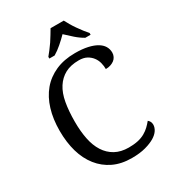

<svg xmlns="http://www.w3.org/2000/svg" viewBox="-207 -972 981 1092"><g transform="rotate(-30 283.5 -425.5)"><path d="M349.6 -669.4Q397.5 -669.4 432.4 -661.6Q467.3 -653.8 490.2 -640.1Q513.2 -626.5 524.4 -607.7Q535.6 -588.9 535.6 -565.9Q535.6 -552.2 529.5 -540Q523.4 -527.8 512.9 -520Q502.4 -512.2 488.3 -507.6Q474.1 -502.9 457 -502.9Q457 -523.4 451.7 -544.7Q446.3 -565.9 432.9 -583.5Q419.4 -601.1 398.9 -612.1Q378.4 -623 347.7 -623Q294.4 -623 257.8 -603.3Q221.2 -583.5 197.5 -546.6Q173.8 -509.8 164.1 -455.6Q154.3 -401.4 154.3 -330.1Q154.3 -268.6 164.6 -217.3Q174.8 -166 198.5 -128.9Q222.2 -91.8 259.3 -71.3Q296.4 -50.8 347.7 -50.8Q381.8 -50.8 408.2 -56.6Q434.6 -62.5 454.6 -74Q474.6 -85.4 489.5 -99.9Q504.4 -114.3 516.1 -128.9Q522.5 -124.5 527.6 -115.5Q532.7 -106.4 532.7 -94.7Q532.7 -76.2 520.8 -57.9Q508.8 -39.6 484.6 -25.1Q460.4 -10.7 423.1 -0.5Q385.7 9.8 333 9.8Q264.2 9.8 212.4 -15.1Q160.6 -40 125 -85Q89.4 -129.9 71.5 -191.9Q53.7 -253.9 53.7 -330.1Q53.7 -406.2 72.8 -468.8Q91.8 -531.2 128.9 -575.7Q166 -620.1 221.7 -644.8Q277.3 -669.4 349.6 -669.4ZM208.5 -726.6Q218.3 -738.3 231.7 -755.6Q245.1 -772.9 257.8 -791.5Q270.5 -810.1 281.2 -828.6Q292 -847.2 300.8 -861.3H387.2Q394.5 -847.2 405.3 -828.6Q416 -810.1 429.2 -791.5Q442.4 -772.9 455.6 -755.6Q468.8 -738.3 479.5 -726.6V-715.3H444.8Q417.5 -730.5 391.4 -753.4Q365.2 -776.4 342.8 -797.9Q321.8 -776.4 295.4 -753.4Q269 -730.5 243.2 -715.3H208.5Z"/></g></svg>

Font: MUA Office
Style: Regular
Weight: 400
Designer: Khon Soe Zaw Thu
Foundry: Myanmar Unicode
Version: Version 2.10 June 24, 2017